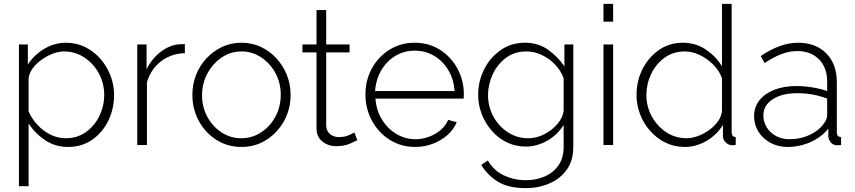

<svg xmlns="http://www.w3.org/2000/svg" viewBox="-20 -750 4422 993"><path d="M332 10Q265 10 212.5 -25.5Q160 -61 128 -112V213H78V-520H124V-416Q156 -466 209 -497.5Q262 -529 321 -529Q375 -529 420.5 -506.5Q466 -484 499.5 -445.5Q533 -407 551.5 -359Q570 -311 570 -259Q570 -187 540 -125.5Q510 -64 456.5 -27Q403 10 332 10ZM320 -35Q380 -35 425 -67.5Q470 -100 494.5 -151.5Q519 -203 519 -259Q519 -319 491.5 -370Q464 -421 416.5 -452.5Q369 -484 311 -484Q284 -484 253.5 -472.5Q223 -461 195.5 -441.5Q168 -422 149.5 -397Q131 -372 128 -344V-173Q145 -135 174.5 -103.5Q204 -72 241.5 -53.5Q279 -35 320 -35Z M936 -475Q866 -473 813.5 -433.5Q761 -394 740 -325V0H690V-520H738V-392Q765 -446 810 -481Q855 -516 905 -521Q915 -521 922.5 -521.5Q930 -522 936 -522Z M1229 10Q1156 10 1098.5 -27Q1041 -64 1008 -125Q975 -186 975 -259Q975 -314 994 -362.5Q1013 -411 1048 -448.5Q1083 -486 1129 -507.5Q1175 -529 1229 -529Q1283 -529 1329 -507.5Q1375 -486 1409.5 -448.5Q1444 -411 1463.5 -362.5Q1483 -314 1483 -259Q1483 -186 1449.5 -125Q1416 -64 1358.5 -27Q1301 10 1229 10ZM1025 -257Q1025 -196 1052.5 -145.5Q1080 -95 1126 -65Q1172 -35 1228 -35Q1284 -35 1330.5 -65.5Q1377 -96 1404.5 -147Q1432 -198 1432 -260Q1432 -321 1404.5 -372Q1377 -423 1330.5 -453.5Q1284 -484 1229 -484Q1173 -484 1127 -453Q1081 -422 1053 -370.5Q1025 -319 1025 -257Z M1828 -25Q1821 -21 1791 -7.5Q1761 6 1719 6Q1678 6 1647.5 -18Q1617 -42 1617 -87V-479H1544V-520H1617V-698H1667V-520H1788V-479H1667V-99Q1669 -70 1688 -55.5Q1707 -41 1732 -41Q1763 -41 1786 -51.5Q1809 -62 1813 -65Z M2127 10Q2054 10 1995.5 -27Q1937 -64 1903.5 -126Q1870 -188 1870 -262Q1870 -335 1903 -395.5Q1936 -456 1994 -492.5Q2052 -529 2124 -529Q2198 -529 2255.5 -492.5Q2313 -456 2346 -395Q2379 -334 2379 -262Q2379 -250 2378 -240H1922Q1926 -180 1955 -132.5Q1984 -85 2029.5 -57.5Q2075 -30 2129 -30Q2183 -30 2231 -58Q2279 -86 2298 -130L2342 -118Q2327 -81 2294.5 -52Q2262 -23 2218.5 -6.5Q2175 10 2127 10ZM1920 -279H2331Q2327 -340 2298.5 -387.5Q2270 -435 2225 -461.5Q2180 -488 2125 -488Q2070 -488 2025 -461Q1980 -434 1952 -386.5Q1924 -339 1920 -279Z M2699 8Q2646 8 2601 -14Q2556 -36 2523 -74Q2490 -112 2471.5 -160Q2453 -208 2453 -259Q2453 -330 2484 -391.5Q2515 -453 2569.5 -491Q2624 -529 2695 -529Q2763 -529 2813.5 -493.5Q2864 -458 2899 -407V-520H2945V10Q2945 81 2911 128Q2877 175 2821 199Q2765 223 2700 223Q2609 223 2555.5 190Q2502 157 2469 103L2503 80Q2534 133 2587 157.5Q2640 182 2700 182Q2753 182 2797.5 162.5Q2842 143 2868.5 105Q2895 67 2895 10V-104Q2864 -53 2810.5 -22.5Q2757 8 2699 8ZM2711 -35Q2755 -35 2795.5 -56Q2836 -77 2863 -109Q2890 -141 2895 -175V-346Q2880 -386 2850 -417Q2820 -448 2781.5 -466Q2743 -484 2703 -484Q2640 -484 2595.5 -450Q2551 -416 2527.5 -364Q2504 -312 2504 -258Q2504 -199 2531.5 -148Q2559 -97 2606.5 -66Q2654 -35 2711 -35Z M3101 -638V-730H3151V-638ZM3101 0V-520H3151V0Z M3272 -259Q3272 -331 3303 -392.5Q3334 -454 3388 -491.5Q3442 -529 3511 -529Q3579 -529 3631.5 -493Q3684 -457 3714 -407V-730H3764V-66Q3764 -42 3785 -41V0Q3769 2 3761 1Q3743 -2 3731 -16Q3719 -30 3719 -46V-104Q3687 -52 3633.5 -21Q3580 10 3522 10Q3467 10 3421.5 -12.5Q3376 -35 3342.5 -73Q3309 -111 3290.5 -159Q3272 -207 3272 -259ZM3714 -175V-346Q3700 -384 3669 -415.5Q3638 -447 3599 -465.5Q3560 -484 3522 -484Q3462 -484 3417 -451.5Q3372 -419 3347.5 -367Q3323 -315 3323 -258Q3323 -199 3351 -148Q3379 -97 3426 -66Q3473 -35 3531 -35Q3558 -35 3588.5 -46Q3619 -57 3646.5 -76.5Q3674 -96 3692.5 -121.5Q3711 -147 3714 -175Z M3880 -150Q3880 -196 3907.5 -231Q3935 -266 3984.5 -285.5Q4034 -305 4098 -305Q4138 -305 4181.5 -298Q4225 -291 4258 -279V-328Q4258 -400 4216 -443Q4174 -486 4102 -486Q4063 -486 4021 -470Q3979 -454 3935 -424L3914 -460Q4016 -529 4107 -529Q4199 -529 4253.5 -474Q4308 -419 4308 -324V-66Q4308 -42 4330 -41V0Q4311 2 4305 1Q4286 -1 4275.5 -15Q4265 -29 4264 -44V-85Q4228 -40 4171.5 -15Q4115 10 4053 10Q4004 10 3964.5 -11.5Q3925 -33 3902.5 -69Q3880 -105 3880 -150ZM4238 -107Q4258 -132 4258 -154V-240Q4186 -268 4103 -268Q4024 -268 3976 -236.5Q3928 -205 3928 -153Q3928 -120 3945 -92Q3962 -64 3992.5 -47Q4023 -30 4063 -30Q4119 -30 4166 -51.5Q4213 -73 4238 -107Z"/></svg>

Font: Raleway Light
Style: Regular
Weight: 300
Designer: Matt McInerney, Pablo Impallari, Rodrigo Fuenzalida
Foundry: Matt McInerney, Pablo Impallari, Rodrigo Fuenzalida
Version: Version 4.026